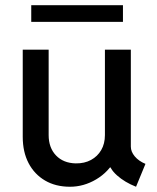

<svg xmlns="http://www.w3.org/2000/svg" viewBox="-20 -710 602 738"><path d="M249 7.8Q193.8 7.8 153.1 -16.1Q112.3 -40 89.8 -83Q67.4 -126 67.4 -184.1V-519H167V-190.9Q167 -142.1 195.3 -112.5Q223.6 -83 271 -82Q304.7 -81.5 329.8 -95.2Q355 -108.9 369.1 -133.3Q383.3 -157.7 383.3 -190.9V-519H482.9V-146.5Q482.9 -127 498 -108.9Q513.2 -90.8 539.1 -80.1L502.9 7.8Q459.5 -9.3 429.7 -35.9Q399.9 -62.5 399.4 -87.9L432.1 -66.4H375L424.3 -99.1Q397.5 -48.8 349.6 -20.5Q301.8 7.8 249 7.8ZM100.1 -626V-689.9H452.6V-626Z"/></svg>

Font: Reddit Mono Medium
Style: Regular
Weight: 500
Monospace: yes
Designer: Stephen Hutchings
Foundry: Reddit
Version: Version 1.014